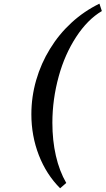

<svg xmlns="http://www.w3.org/2000/svg" viewBox="-20 -783 572 1040"><path d="M190.4 57.6Q149.9 -46.9 149.9 -164.1Q149.9 -258.3 176 -348.9Q202.1 -439.5 251 -518.6Q299.3 -597.7 367.4 -660.2Q435.5 -722.7 518.6 -763.2L531.7 -723.1Q454.1 -677.2 392.6 -583Q330.6 -487.8 298.3 -370.1Q263.7 -244.6 263.7 -118.2Q263.7 -22.5 282.7 60.8Q301.8 144 338.9 208L305.7 236.8Q231 162.1 190.4 57.6Z"/></svg>

Font: Pattaya
Style: Regular
Weight: 400
Designer: Pablo Impallari / Thai characters Designed by Thanarat Vachiruckul and Suppakit Chalermlarp
Foundry: Pablo Impallari
Version: Version 2.000